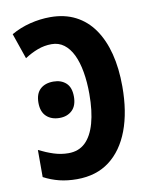

<svg xmlns="http://www.w3.org/2000/svg" viewBox="-83 -786 678 858"><g transform="rotate(-10 256.0 -357.0)"><path d="M197 10Q154 10 117.5 1Q81 -8 47 -26V-149Q81 -132 113.5 -121.5Q146 -111 180 -111Q226 -111 256 -139.5Q286 -168 301.5 -223Q317 -278 317 -356Q317 -410 309 -456Q301 -502 285 -535Q269 -568 245 -586Q221 -604 189 -604Q156 -604 125.5 -592.5Q95 -581 66 -562L26 -678Q66 -701 112 -712.5Q158 -724 204 -724Q269 -724 318.5 -698.5Q368 -673 401 -625.5Q434 -578 451 -512Q468 -446 468 -363Q468 -248 436.5 -164.5Q405 -81 345 -35.5Q285 10 197 10ZM86 -356Q86 -397 108 -417.5Q130 -438 168 -438Q203 -438 225 -418Q247 -398 247 -356Q247 -315 225 -294Q203 -273 168 -273Q131 -273 108.5 -294Q86 -315 86 -356Z"/></g></svg>

Font: Noto Sans Display Condensed
Style: Bold
Weight: 700
Width: 3
Designer: Monotype Design Team
Foundry: Monotype Imaging Inc.
Version: Version 2.003